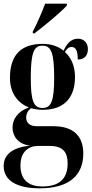

<svg xmlns="http://www.w3.org/2000/svg" viewBox="-21 -786 499 1042"><path d="M157 -615V-605H166C219 -645 311 -721 342 -756V-766H224C207 -721 182 -661 157 -615ZM194 236C356 236 431 164 431 47C431 -45 380 -101 269 -101H179C142 -101 121 -118 121 -149C121 -167 129 -184 147 -199C167 -193 189 -190 211 -190C332 -190 386 -261 386 -368C386 -427 366 -473 331 -504C343 -523 353 -531 367 -531C391 -531 401 -510 401 -463C441 -463 456 -489 456 -520C456 -550 437 -576 402 -576C359 -576 339 -542 324 -511C294 -535 256 -548 211 -548C90 -548 33 -484 33 -363C33 -281 76 -226 136 -203C75 -182 47 -138 47 -94C47 -47 78 -2 143 4C49 14 -1 51 -1 115C-1 193 69 236 194 236ZM209 -200C163 -200 146 -235 146 -363C146 -503 164 -538 209 -538C255 -538 273 -505 273 -364C273 -235 256 -200 209 -200ZM209 226C141 226 90 196 90 112C90 35 137 6 186 6H248C321 6 346 40 346 101C346 182 303 226 209 226Z"/></svg>

Font: Noto Serif Display ExtraCondensed
Style: Bold
Weight: 700
Width: 2
Designer: Monotype Design Team
Foundry: Monotype Imaging Inc.
Version: Version 2.009